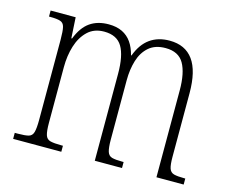

<svg xmlns="http://www.w3.org/2000/svg" viewBox="-82 -657 924 770"><g transform="rotate(15 380.0 -271.5)"><path d="M29 0V-25H42Q72 -25 86.5 -29Q101 -33 105.5 -49.5Q110 -66 110 -100V-433Q110 -469 106 -485.5Q102 -502 88 -506.5Q74 -511 46 -511H41V-536H145L150 -450H153Q172 -499 203.5 -521Q235 -543 281 -543Q314 -543 337.5 -531.5Q361 -520 376 -498.5Q391 -477 399 -446H401Q419 -495 452.5 -519Q486 -543 534 -543Q599 -543 632 -497.5Q665 -452 665 -360V-96Q665 -63 670 -48Q675 -33 689.5 -29Q704 -25 733 -25H737V0H624V-361Q624 -433 602 -471.5Q580 -510 526 -510Q483 -510 457 -487.5Q431 -465 419.5 -427.5Q408 -390 408 -345V-99Q408 -65 413 -49Q418 -33 432.5 -29Q447 -25 475 -25H481V0H368V-361Q368 -436 346 -473Q324 -510 271 -510Q229 -510 202.5 -484.5Q176 -459 163.5 -418.5Q151 -378 151 -331V-99Q151 -65 156 -49Q161 -33 176.5 -29Q192 -25 222 -25H229V0Z"/></g></svg>

Font: Noto Serif Khmer Condensed ExtraLight
Style: Regular
Weight: 250
Width: 3
Designer: Danh Hong and the Monotype Design Team
Foundry: Monotype Imaging Inc.
Version: Version 2.004